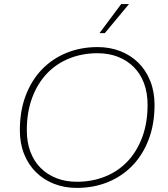

<svg xmlns="http://www.w3.org/2000/svg" viewBox="-20 -908 820 938"><path d="M355 10Q295 10 244 -10Q193 -30 156 -66.5Q119 -103 98 -155Q77 -207 77 -272Q77 -366 105.5 -441Q134 -516 184.5 -568.5Q235 -621 304.5 -649.5Q374 -678 457 -678Q517 -678 568 -658Q619 -638 656 -601.5Q693 -565 714 -512.5Q735 -460 735 -396Q735 -302 706.5 -227Q678 -152 627.5 -99.5Q577 -47 507.5 -18.5Q438 10 355 10ZM355 -20Q430 -20 493.5 -45.5Q557 -71 603 -119.5Q649 -168 675 -238Q701 -308 701 -396Q701 -455 683.5 -501.5Q666 -548 633.5 -580.5Q601 -613 556 -630.5Q511 -648 457 -648Q382 -648 318.5 -622.5Q255 -597 209 -548.5Q163 -500 137 -430Q111 -360 111 -272Q111 -213 128.5 -166.5Q146 -120 178.5 -87.5Q211 -55 256 -37.5Q301 -20 355 -20ZM466 -746 572 -888H610L492 -746Z"/></svg>

Font: Celebes Thin
Style: Italic
Weight: 250
Italic angle: -10°
Designer: Anugrah Pasau
Foundry: Lafontype
Version: Version 1.000; ttfautohint (v1.8.4)